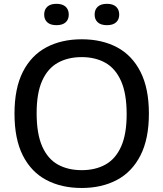

<svg xmlns="http://www.w3.org/2000/svg" viewBox="-20 -950 834 980"><path d="M397 9.5Q293.5 9.5 216.2 -31.5Q139 -72.5 96.5 -156.5Q54 -240.5 54 -370Q54 -499.5 96.8 -583.5Q139.5 -667.5 216.8 -708.5Q294 -749.5 397 -749.5Q500.5 -749.5 577.5 -708.5Q654.5 -667.5 697.2 -583.2Q740 -499 740 -370Q740 -241 697 -156.8Q654 -72.5 576.8 -31.5Q499.5 9.5 397 9.5ZM397 -81.5Q467 -81.5 518.5 -110.2Q570 -139 598.2 -202Q626.5 -265 626.5 -367Q626.5 -472 598 -536.2Q569.5 -600.5 518 -629.5Q466.5 -658.5 397 -658.5Q327.5 -658.5 275.8 -630Q224 -601.5 195.5 -538.5Q167 -475.5 167 -373Q167 -267.5 195.2 -203.2Q223.5 -139 275.2 -110.2Q327 -81.5 397 -81.5ZM526 -821.5Q495 -821.5 479 -836Q463 -850.5 463 -875.5Q463 -901 479 -915.8Q495 -930.5 526 -930.5Q556.5 -930.5 572.5 -915.8Q588.5 -901 588.5 -875.5Q588.5 -850.5 572.5 -836Q556.5 -821.5 526 -821.5ZM268 -821.5Q237.5 -821.5 221.5 -836Q205.5 -850.5 205.5 -875.5Q205.5 -901 221.5 -915.8Q237.5 -930.5 268 -930.5Q299 -930.5 315 -915.8Q331 -901 331 -875.5Q331 -850.5 315 -836Q299 -821.5 268 -821.5Z"/></svg>

Font: Encode Sans SmExp Md
Style: Regular
Weight: 500
Width: 6
Designer: Multiple Designers
Foundry: Impallari Type
Version: Version 3.002; ttfautohint (v1.8.3) -l 8 -r 50 -G 200 -x 14 